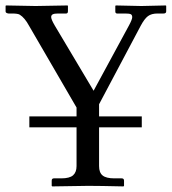

<svg xmlns="http://www.w3.org/2000/svg" viewBox="-20 -666 615 687"><path d="M334.5 -210.4V-71.8Q334.5 -48.3 347.2 -38.1Q359.9 -27.8 389.2 -27.8H415.5Q423.8 -27.8 423.8 -19.5V-1L421.9 1Q335 -1 295.9 -1L167 1L165 -1V-19.5Q165 -27.8 172.9 -27.8H199.2Q229 -27.8 241.5 -38.8Q253.9 -49.8 253.9 -71.8V-210.4H85V-249.5H253.9V-281.2L84 -573.7Q68.4 -602.5 50.8 -613.3Q44.4 -617.7 22.5 -617.7H10.3Q0 -619.1 0 -625V-645L1.5 -646.5Q94.2 -644.5 107.4 -644.5L221.7 -646.5L223.1 -645V-626Q223.1 -617.7 216.8 -617.7H188.5Q174.3 -617.7 168.7 -614.7Q163.1 -611.8 163.1 -605Q163.1 -596.7 175.3 -575.7L314.9 -341.3L441.9 -575.7Q453.1 -596.7 453.1 -604.5Q453.1 -612.3 448.2 -615Q443.4 -617.7 427.7 -617.7H398.4Q392.6 -618.2 392.6 -625V-644.5L394 -646.5Q473.1 -644.5 485.8 -644.5L573.2 -646.5L574.7 -645V-625.5Q574.7 -617.7 565.4 -617.7H543.9Q522 -617.7 509.3 -608.2Q496.6 -598.6 483.4 -573.7L334.5 -293V-249.5H487.3V-210.4Z"/></svg>

Font: Libertinage
Style: b
Weight: 400
Designer: OSP
Foundry: OSP
Version: Version 1.0; 2008; OFL relea